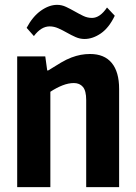

<svg xmlns="http://www.w3.org/2000/svg" viewBox="-20 -773 561 793"><path d="M51 -540H167L175 -482H179Q209 -501 232 -514.5Q255 -528 275 -535.5Q295 -543 313.5 -546.5Q332 -550 352 -550Q411 -550 441.5 -513Q472 -476 472 -406V0H336V-360Q336 -398 322.5 -414Q309 -430 285 -430Q263 -430 238.5 -420.5Q214 -411 188 -394V0H51ZM90 -658Q115 -705 149 -729Q183 -753 216 -753Q235 -753 253 -744.5Q271 -736 288.5 -726Q306 -716 323.5 -707.5Q341 -699 360 -699Q393 -699 422 -742L454 -708Q430 -658 396.5 -635Q363 -612 329 -612Q310 -612 292 -620Q274 -628 256.5 -638Q239 -648 221 -656Q203 -664 185 -664Q150 -664 120 -624Z"/></svg>

Font: Encode Sans Compressed
Style: Bold
Weight: 700
Designer: Pablo Impallari, Andres Torresi
Foundry: Pablo Impallari, Andres Torresi
Version: Version 1.000; ttfautohint (v1.00) -l 8 -r 50 -G 200 -x 14 -